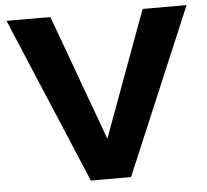

<svg xmlns="http://www.w3.org/2000/svg" viewBox="-51 -765 886 820"><g transform="rotate(-5 392.0 -355.5)"><path d="M6.3 -710.9H194.3L391.6 -171.9L589.8 -710.9H778.3L478 0H305.7Z"/></g></svg>

Font: Bert Sans Black
Style: Regular
Weight: 900
Designer: Christian Robertson, Adam Twardoch, & Cristiano Sobral
Foundry: Google
Version: Version 12.135;January 10, 2020;FontCreator 12.0.0.2547 64-b